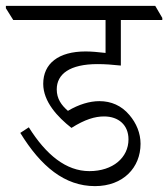

<svg xmlns="http://www.w3.org/2000/svg" viewBox="-51 -643 572 653"><path d="M272 -10C368 -10 427 -73 427 -154C427 -190 413 -224 389 -252C362 -284 327 -299 287 -299C254 -299 217 -288 180 -266C158 -285 142 -307 142 -339C142 -391 186 -425 281 -425C307 -425 332 -423 360 -420V-575H501V-582L477 -623H-31V-615L-6 -575H308V-463C281 -466 260 -468 240 -468C148 -468 96 -427 96 -358C96 -297 145 -245 192 -208C238 -237 272 -247 303 -247C352 -247 386 -218 386 -169C386 -107 333 -61 253 -61C174 -61 106 -116 47 -210L18 -191C88 -77 169 -10 272 -10Z"/></svg>

Font: Noto Serif Devanagari SemiCondensed Light
Style: Regular
Weight: 300
Width: 4
Designer: Universal Thirst, Indian Type Foundry and the Monotype Design Team
Foundry: Monotype Imaging Inc.
Version: Version 2.004